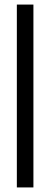

<svg xmlns="http://www.w3.org/2000/svg" viewBox="-20 -820 220 840"><path d="M53.7 0V-800H126.2V0Z"/></svg>

Font: Big Shoulders Display SC Thin
Style: Regular
Weight: 100
Designer: Patric King
Foundry: XO Type Co
Version: Version 2.002